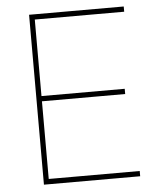

<svg xmlns="http://www.w3.org/2000/svg" viewBox="-52 -773 681 819"><g transform="rotate(-5 288.0 -364.0)"><path d="M103 0V-727.5H508.3V-705.1H125.5V-377.4H481.9V-355H125.5V-22.5H515.1V0Z"/></g></svg>

Font: Inter 20pt Thin
Style: Regular
Weight: 250
Version: Version 4.001;git-66647c0bb